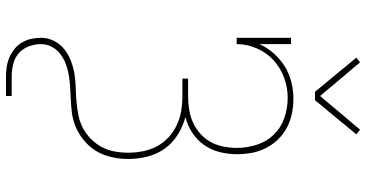

<svg xmlns="http://www.w3.org/2000/svg" viewBox="-310 -695 1220 640"><g transform="rotate(90 300.0 -375.0)"><path d="M286 -815 172 -953 188 -965 300 -832 412 -965 428 -953 314 -815ZM235 215Q219 215 202.5 212.5Q186 210 171 203.5Q156 197 143 186.5Q130 176 121.5 161.5Q113 147 109.5 131Q106 115 106 98Q106 75 116.5 54.5Q127 34 145 20Q163 6 184.5 -2Q206 -10 228.5 -13.5Q251 -17 274 -17.5Q297 -18 319.5 -20Q342 -22 364.5 -26.5Q387 -31 407 -41.5Q427 -52 443.5 -68.5Q460 -85 470.5 -105Q481 -125 485 -147.5Q489 -170 489 -193Q489 -217 484 -242Q479 -267 467.5 -288.5Q456 -310 437.5 -327Q419 -344 396.5 -354.5Q374 -365 349.5 -369Q325 -373 300 -373H242V-392H300Q323 -392 345 -395.5Q367 -399 387.5 -408Q408 -417 425.5 -432.5Q443 -448 453.5 -467.5Q464 -487 468.5 -509.5Q473 -532 473 -555Q473 -588 462.5 -621Q452 -654 428.5 -678Q405 -702 372.5 -713Q340 -724 306 -724Q272 -724 239 -712Q206 -700 180.5 -676.5Q155 -653 141 -620.5Q127 -588 127 -554H106V-735H127V-630Q139 -656 158 -677.5Q177 -699 201 -714Q225 -729 253 -736Q281 -743 309 -743Q334 -743 358.5 -738Q383 -733 405 -721.5Q427 -710 444.5 -692Q462 -674 473.5 -651.5Q485 -629 489.5 -604.5Q494 -580 494 -555Q494 -526 487 -497.5Q480 -469 463.5 -445.5Q447 -422 422.5 -406Q398 -390 370 -383Q401 -375 429 -357.5Q457 -340 475.5 -314Q494 -288 502 -256Q510 -224 510 -192Q510 -173 507 -153.5Q504 -134 497.5 -115.5Q491 -97 480.5 -81Q470 -65 455.5 -51.5Q441 -38 424 -28Q407 -18 388.5 -12Q370 -6 351 -4Q332 -2 312.5 -1Q293 0 273.5 1Q254 2 234.5 5Q215 8 196.5 14.5Q178 21 162 32.5Q146 44 136.5 61.5Q127 79 127 98Q127 119 134.5 139Q142 159 157.5 172.5Q173 186 193.5 191Q214 196 235 196H300V215Z"/></g></svg>

Font: Iosevka Etoile Thin
Style: Regular
Weight: 100
Designer: Belleve Invis
Foundry: Belleve Invis
Version: Version 22.1.2; ttfautohint (v1.8.4)